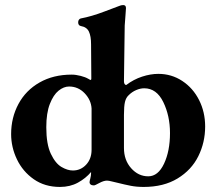

<svg xmlns="http://www.w3.org/2000/svg" viewBox="-20 -725 855 759"><path d="M24 -195Q24 -260 53 -314Q82 -368 136.5 -399Q191 -430 263 -430Q280 -430 299 -425Q318 -420 328 -414Q331 -413 333.5 -411Q336 -409 338 -409Q341 -409 341 -414L340 -550Q340 -582 331.5 -600Q323 -618 300 -622Q289 -624 289 -637Q289 -643 292 -647Q295 -651 299 -652Q342 -660 393 -679.5Q444 -699 450 -701Q459 -705 467 -705Q478 -705 478 -693Q478 -685 476 -664Q474 -643 473 -624L470 -404Q470 -397 472.5 -393Q475 -389 479 -389Q508 -411 541.5 -422Q575 -433 606 -433Q658 -433 700.5 -405Q743 -377 767 -329.5Q791 -282 791 -225Q791 -162 764 -107.5Q737 -53 682 -19.5Q627 14 548 14Q520 14 497 9.5Q474 5 442 -3Q436 -4 423 -7.5Q410 -11 403 -11Q390 -11 372.5 -1.5Q355 8 352 8Q343 8 338.5 4.5Q334 1 334 -5Q334 -8 337 -19.5Q340 -31 340 -40V-45Q319 -20 288 -3Q257 14 217 14Q157 14 113.5 -16.5Q70 -47 47 -95Q24 -143 24 -195ZM342 -133V-296Q340 -330 314.5 -356.5Q289 -383 253 -383Q232 -383 211.5 -366.5Q191 -350 177 -314Q163 -278 163 -222Q163 -155 181 -117Q199 -79 223 -65Q247 -51 268 -51Q299 -51 320.5 -74Q342 -97 342 -133ZM652 -199Q652 -267 625.5 -321.5Q599 -376 550 -376Q535 -376 518.5 -369Q502 -362 489 -349Q478 -339 474 -322Q470 -305 470 -271V-140Q470 -92 498.5 -60Q527 -28 566 -28Q605 -28 628.5 -78Q652 -128 652 -199Z"/></svg>

Font: EB Garamond
Style: Bold
Weight: 700
Designer: Georg Duffner and Octavio Pardo
Foundry: Georg Duffner
Version: Version 1.000; ttfautohint (v1.6)